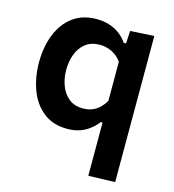

<svg xmlns="http://www.w3.org/2000/svg" viewBox="-106 -599 799 884"><g transform="rotate(15 293.5 -157.5)"><path d="M395.5 196Q395.5 142 395.5 90.2Q395.5 38.5 395.5 -18.5V-57.5H387Q369.5 -35.5 348.5 -19.8Q327.5 -4 302 4.2Q276.5 12.5 245 12.5Q176 12.5 130.5 -24Q85 -60.5 63 -120.5Q41 -180.5 41 -250Q41 -324 64.5 -383.2Q88 -442.5 134 -476.8Q180 -511 246.5 -511Q280 -511 308 -502Q336 -493 357.8 -476.5Q379.5 -460 394.5 -437.5H405.5L409 -498L522.5 -504.5Q522.5 -444 522.5 -386.2Q522.5 -328.5 522.5 -267V-25Q522.5 37 522.5 87.5Q522.5 138 522.5 192ZM291 -97Q315 -97 334.5 -104.8Q354 -112.5 369 -127Q384 -141.5 395.5 -161V-347.5Q383.5 -364.5 367.2 -376.2Q351 -388 331.8 -394.2Q312.5 -400.5 292 -400.5Q251 -400.5 224.2 -379.8Q197.5 -359 184.2 -324.8Q171 -290.5 171 -249Q171 -209.5 183.8 -175Q196.5 -140.5 223 -118.8Q249.5 -97 291 -97Z"/></g></svg>

Font: Commissioner Thin SemiBold
Style: Regular
Weight: 600
Version: Version 1.000